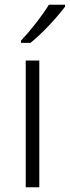

<svg xmlns="http://www.w3.org/2000/svg" viewBox="-20 -786 293 806"><path d="M253 -758V-766H185C159 -722 105 -654 68 -615V-606H108C158 -646 223 -717 253 -758ZM145 0V-532H88V0Z"/></svg>

Font: Noto Sans Meetei Mayek Light
Style: Regular
Weight: 300
Designer: Monotype Design Team and Neelakash Kshetrimayum
Foundry: Monotype Imaging Inc.
Version: Version 2.002